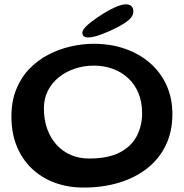

<svg xmlns="http://www.w3.org/2000/svg" viewBox="-20 -794 829 866"><path d="M358 52Q286 52 226.2 29.8Q166.5 7.5 122.8 -34.5Q79 -76.5 55.2 -135.5Q31.5 -194.5 31.5 -268Q31.5 -337 53 -390.5Q74.5 -444 112 -483Q149.5 -522 197.2 -547Q245 -572 298 -584.2Q351 -596.5 403 -596.5Q479.5 -596.5 544 -574Q608.5 -551.5 656.5 -509.8Q704.5 -468 731 -409.8Q757.5 -351.5 757.5 -279.5Q757.5 -200 727.5 -138.2Q697.5 -76.5 643 -34Q588.5 8.5 515.8 30.2Q443 52 358 52ZM381.5 -79Q469 -79 521.5 -107Q574 -135 597.5 -181.5Q621 -228 621 -283.5Q621 -334.5 604.2 -374.5Q587.5 -414.5 557.5 -442Q527.5 -469.5 488 -483.8Q448.5 -498 403 -498Q358.5 -498 318 -484.5Q277.5 -471 246 -446Q214.5 -421 196.2 -385.5Q178 -350 178 -306Q178 -253.5 193.2 -211.8Q208.5 -170 235.8 -140.2Q263 -110.5 300.2 -94.8Q337.5 -79 381.5 -79ZM376.5 -625Q365.5 -625 358.5 -630Q351.5 -635 351.5 -646.5Q351.5 -661.5 379 -684.8Q406.5 -708 448 -734Q475 -751 502.8 -762.8Q530.5 -774.5 548 -774.5Q563.5 -774.5 572.5 -766.5Q581.5 -758.5 581.5 -742Q581.5 -722.5 562.8 -705.8Q544 -689 510.5 -671.5Q475 -653 437.5 -639Q400 -625 376.5 -625Z"/></svg>

Font: Gluten
Style: Regular
Weight: 400
Designer: Tyler Finck
Foundry: Etcetera Type Company
Version: Version 1.300